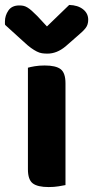

<svg xmlns="http://www.w3.org/2000/svg" viewBox="-52 -749 377 777"><path d="M61 -64V-475Q71 -478 89 -481Q107 -484 129 -484Q174 -484 193.5 -469Q213 -454 213 -412V0Q203 2 185 5Q167 8 145 8Q100 8 80.5 -7Q61 -22 61 -64ZM138 -642 228 -729Q263 -728 284 -711.5Q305 -695 305 -669Q305 -649 294.5 -635.5Q284 -622 261 -603L213 -561Q178 -532 140 -532Q128 -532 118 -533.5Q108 -535 97 -540.5Q86 -546 73.5 -555Q61 -564 45 -579L-31 -648Q-32 -650 -32 -654Q-32 -658 -32 -662Q-32 -686 -18 -706.5Q-4 -727 26 -727Q35 -727 42.5 -725.5Q50 -724 58.5 -719Q67 -714 76.5 -705.5Q86 -697 99 -684Z"/></svg>

Font: Baloo 2 Latin
Style: Bold
Weight: 400
Designer: Sarang Kulkarni and Ek Type
Foundry: Ek Type
Version: Version 1.001